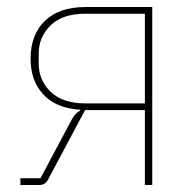

<svg xmlns="http://www.w3.org/2000/svg" viewBox="-20 -526 558 546"><path d="M38 0V-19H95L184 -186Q195 -206 208 -211V-214Q140 -218 103.5 -257Q67 -296 67 -359Q67 -427 107.5 -466.5Q148 -506 223 -506H413V0H392V-213H222L117 -16Q109 0 92 0ZM223 -232H392V-487H223Q158 -487 124 -454Q90 -421 90 -373V-346Q90 -298 124 -265Q158 -232 223 -232Z"/></svg>

Font: IBM Plex Sans Thin
Style: Regular
Weight: 100
Designer: Mike Abbink, Paul van der Laan, Pieter van Rosmalen
Foundry: Bold Monday
Version: Version 3.0